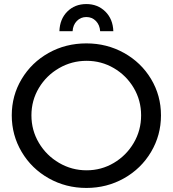

<svg xmlns="http://www.w3.org/2000/svg" viewBox="-20 -920 852 947"><path d="M774 -351Q774 -253 725 -170.5Q676 -88 591.5 -40.5Q507 7 406 7Q305 7 220.5 -40.5Q136 -88 87 -170.5Q38 -253 38 -351Q38 -449 87 -530.5Q136 -612 220 -659Q304 -706 406 -706Q507 -706 591.5 -659Q676 -612 725 -530.5Q774 -449 774 -351ZM135 -351Q135 -277 172 -215Q209 -153 271.5 -116.5Q334 -80 407 -80Q480 -80 541.5 -116.5Q603 -153 639.5 -215Q676 -277 676 -351Q676 -425 639.5 -486.5Q603 -548 541.5 -584Q480 -620 407 -620Q334 -620 271.5 -584Q209 -548 172 -486.5Q135 -425 135 -351ZM273 -766Q275 -826 312 -863Q349 -900 406 -900Q462 -900 499.5 -863Q537 -826 539 -766H474Q472 -797 453 -816.5Q434 -836 406 -836Q378 -836 359 -816.5Q340 -797 338 -766Z"/></svg>

Font: Gontserrat
Style: Regular
Weight: 400
Designer: Julieta Ulanovsky
Foundry: Julieta Ulanovsky
Version: Version 6.001